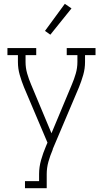

<svg xmlns="http://www.w3.org/2000/svg" viewBox="-20 -772 540 1007"><path d="M111 215V178H185V141Q185 104 195.5 67Q206 30 221 -5L229 -24L106 -314Q93 -346 83.5 -379Q74 -412 74 -447V-483H19V-520H170V-483H114V-447Q114 -416 122.5 -386.5Q131 -357 143 -329L250 -73L357 -329Q369 -357 377.5 -386.5Q386 -416 386 -447V-483H330V-520H481V-483H426V-447Q426 -412 416.5 -379Q407 -346 394 -314L257 9Q257 10 256.5 11.5Q256 13 256 14Q243 44 234 76Q225 108 225 141V215ZM244 -590 216 -610 320 -752 355 -728Z"/></svg>

Font: Iosevka Curly Slab Extralight
Style: Regular
Weight: 200
Monospace: yes
Designer: Belleve Invis
Foundry: Belleve Invis
Version: Version 22.1.2; ttfautohint (v1.8.4)